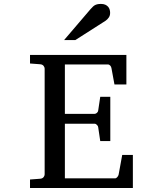

<svg xmlns="http://www.w3.org/2000/svg" viewBox="-20 -948 821 968"><path d="M131.3 0V-43L183.1 -46.9Q193.8 -47.9 199.5 -54.7Q205.1 -61.5 205.1 -68.8V-602.1Q205.1 -609.4 199.5 -616.2Q193.8 -623 183.1 -624L131.3 -627.9V-670.9H617.2V-522H557.1L542 -604Q541 -611.3 535.9 -617.2Q530.8 -623 523.9 -623H307.1V-374H457Q463.9 -374 469.5 -379.9Q475.1 -385.7 475.1 -391.1L485.4 -460H536.1V-236.8H485.4L475.1 -306.2Q475.1 -311.5 469.2 -317.9Q463.4 -324.2 457 -324.2H307.1V-48.8H560.1Q566.4 -48.8 571.8 -55.7Q577.1 -62.5 578.1 -67.9L596.2 -167H649.9V0ZM535.2 -883.3Q535.2 -869.6 528.6 -859.9Q522 -850.1 512.2 -843.3L359.9 -746.1H303.2L436 -901.4Q441.9 -907.7 446.8 -912.8Q451.7 -918 457.5 -921.4Q463.4 -924.8 470.9 -926.5Q478.5 -928.2 489.3 -928.2Q502.4 -928.2 511.2 -924.1Q520 -919.9 525.4 -913.6Q530.8 -907.2 533 -899.2Q535.2 -891.1 535.2 -883.3Z"/></svg>

Font: BabelStone Ogham Fixed
Style: Regular
Weight: 400
Monospace: yes
Designer: Andrew West
Foundry: BabelStone
Version: Version 2.02 March 14, 2022